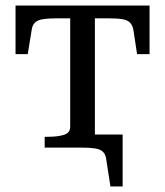

<svg xmlns="http://www.w3.org/2000/svg" viewBox="-20 -532 594 692"><path d="M141 0V-39H153Q188 -39 210.5 -46Q233 -53 233 -75V-512H322V0ZM422 140H378L363 43Q361 25 351.5 15.5Q342 6 323 3Q304 0 272 0H240V-47H422ZM461 -423Q458 -441 448.5 -450.5Q439 -460 420 -463Q401 -466 368 -466H186Q155 -466 135.5 -463Q116 -460 106 -450.5Q96 -441 94 -423L80 -337H36V-512H519V-337H474Z"/></svg>

Font: Roboto Serif 72pt
Style: Regular
Weight: 400
Designer: Greg Gazdowicz
Foundry: Commercial Type
Version: Version 1.008